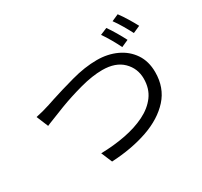

<svg xmlns="http://www.w3.org/2000/svg" viewBox="-166 -1047 1333 1268"><g transform="rotate(-30 500.0 -413.0)"><path d="M756 -784Q776 -756 799 -717Q822 -678 838 -646L784 -622Q769 -654 746.5 -693Q724 -732 703 -762ZM866 -825Q888 -796 912 -756.5Q936 -717 951 -688L897 -664Q880 -697 858 -734.5Q836 -772 814 -802ZM63 -505Q117 -516 172 -534Q191 -540 217 -549Q293 -574 398 -603Q503 -632 595 -632Q677 -632 744 -601Q811 -570 850.5 -511.5Q890 -453 890 -370Q890 -252 818.5 -173Q747 -94 625 -51.5Q503 -9 348 -1L313 -84Q411 -86 499 -103Q587 -120 655.5 -154Q724 -188 763.5 -241.5Q803 -295 803 -371Q803 -449 748.5 -503Q694 -557 593 -557Q517 -557 423 -531.5Q329 -506 246.5 -474.5Q164 -443 116 -423Q107 -419 100 -416Z"/></g></svg>

Font: Noto Sans CJK KR Regular (TTF)
Style: Regular
Weight: 400
Designer: Ryoko NISHIZUKA 西塚涼子 (kana & ideographs); Paul D. Hunt (Latin, Greek & Cyrillic); Wenlong ZHANG 张文龙 (bopomofo); Sandoll 
Foundry: Adobe Systems Incorporated
Version: Version 1.004;PS 1.004;hotconv 1.0.82;makeotf.lib2.5.63406